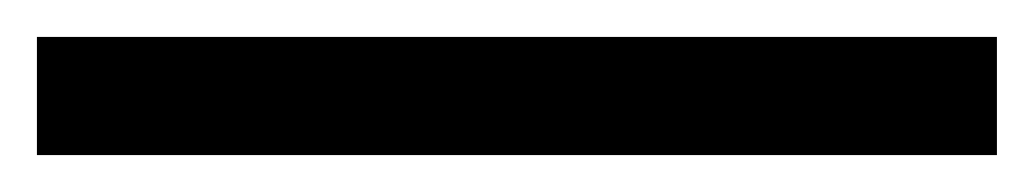

<svg xmlns="http://www.w3.org/2000/svg" viewBox="-20 84 560 104"><path d="M0 104V168H520V104Z"/></svg>

Font: Old Standard
Style: Bold
Weight: 700
Designer: Alexey Kryukov <alexios@thessalonica.org.ru>
Version: Version 2.0.2